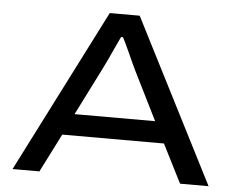

<svg xmlns="http://www.w3.org/2000/svg" viewBox="-50 -746 987 805"><g transform="rotate(5 443.5 -343.5)"><path d="M31 0 380 -687H506L856 0H736L654 -162H226L144 0ZM270 -252H609L508 -455Q502 -467 493 -486.5Q484 -506 474.5 -527.5Q465 -549 456.5 -566.5Q448 -584 444 -591H436Q426 -570 413.5 -543Q401 -516 390 -492Q379 -468 372 -455Z"/></g></svg>

Font: Archivo Expanded
Style: Regular
Weight: 400
Width: 7
Designer: Hector Gatti
Foundry: Omnibus-Type
Version: Version 2.001